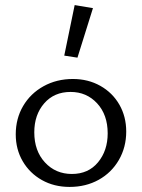

<svg xmlns="http://www.w3.org/2000/svg" viewBox="-20 -731 559 756"><path d="M233 -512 274 -711 346 -699 285 -504ZM42 -202Q42 -264 71 -313.5Q100 -363 151.5 -391.5Q203 -420 267 -420Q327 -420 375 -393Q423 -366 450 -319Q477 -272 477 -213Q477 -151 448 -101Q419 -51 368.5 -23Q318 5 254 5Q193 5 145 -22Q97 -49 69.5 -96Q42 -143 42 -202ZM404 -206Q404 -279 362.5 -324Q321 -369 258 -369Q193 -369 154 -324Q115 -279 115 -210Q115 -137 157 -91.5Q199 -46 263 -46Q328 -46 366 -92Q404 -138 404 -206Z"/></svg>

Font: Ysabeau Infant
Style: Regular
Weight: 400
Designer: Christian Thalmann (Catharsis Fonts)
Version: Version 0.003